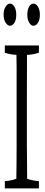

<svg xmlns="http://www.w3.org/2000/svg" viewBox="-20 -961 252 1067"><path d="M196.3 -708.5Q196.3 -683.6 196.3 -668Q163.1 -657.2 129.9 -655.8Q129.9 -618.2 129.9 -590.8Q129.9 -523.4 129.4 -466.3Q129.4 -307.6 129.4 -158.2Q129.4 -116.7 130.9 32.7Q163.6 43.9 196.3 45.4Q196.3 70.3 196.3 85.9H6.8Q6.8 70.8 6.8 45.4Q39.1 43.9 70.8 32.7Q72.3 -47.4 72.3 -156.2Q72.3 -306.2 72.3 -465.3Q72.3 -522.9 72.3 -590.3Q72.3 -621.6 71.3 -656.2Q39.1 -657.2 6.8 -668Q6.8 -683.1 6.8 -708.5ZM142.1 -924.8Q151.4 -940.9 167 -940.9Q180.2 -940.9 190.9 -923.8Q201.7 -906.7 201.7 -878.9Q201.7 -851.1 190.9 -834.5Q180.2 -817.9 167 -817.9Q152.3 -817.9 142.1 -835Q131.8 -852.1 131.8 -879.4Q131.8 -906.7 142.1 -924.8ZM35.2 -940.9Q49.8 -940.9 60.1 -923.8Q70.3 -906.7 70.3 -878.9Q70.3 -851.1 60.1 -834.5Q49.8 -817.9 35.2 -817.9Q22.5 -817.9 11.2 -835Q0 -852.1 0 -879.4Q0 -906.7 11.2 -923.8Q22.5 -940.9 35.2 -940.9Z"/></svg>

Font: Scarab Serif
Style: Condensed-Light
Weight: 300
Designer: John Roberts
Foundry: Scarab
Version: 1.0